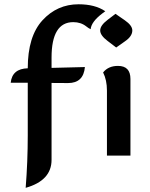

<svg xmlns="http://www.w3.org/2000/svg" viewBox="-20 -731 703 902"><path d="M482.4 0V-305.7Q482.4 -355 464.4 -390.6Q488.8 -421.4 534.2 -421.4Q592.8 -421.4 592.8 -359.9V0ZM405.8 -593.8Q395.5 -598.6 385.3 -606.9Q359.9 -627 324.2 -627Q222.2 -627 222.2 -460.4V-412.1L378.9 -416Q372.1 -340.8 299.8 -340.8L222.2 -341.3V20Q222.2 117.2 100.6 151.4Q110.4 27.8 110.4 -95.2V-342.3H30.3Q37.1 -408.2 110.4 -410.2Q110.4 -560.1 179.4 -635.5Q248.5 -710.9 349.1 -710.9Q426.8 -710.9 474.6 -678.2L460.9 -668Q409.2 -628.9 405.8 -593.8ZM525.9 -507.8 484.9 -539.1Q450.7 -564.9 450.7 -587.9Q450.7 -611.3 485.4 -637.7L522.5 -666L566.4 -635.7Q601.6 -611.3 601.6 -587.9Q601.6 -560.5 567.4 -537.1Z"/></svg>

Font: ALMAS
Style: Bold
Weight: 700
Designer: ALMAS Font/ by Husham Jawad Kadhim, derived from the Bainsely font by/ Paul James MIller
Foundry: High-Logic / Made with FontCreator
Version: Version 1.411;September 19, 2021;FontCreator 14.0.0.2814 32-